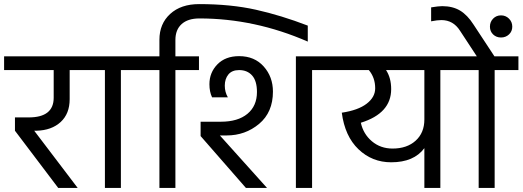

<svg xmlns="http://www.w3.org/2000/svg" viewBox="-42 -917 2550 937"><path d="M31 -279V-344H98Q220 -344 220 -440V-575H-22V-642H398V-575H298V-433Q298 -362 254 -321.5Q210 -281 136 -279H125L337 0H242Z M354 -575V-642H664V-575H548V0H470V-575Z M930 -897Q1084 -897 1207 -869.5Q1330 -842 1460 -792V-714Q1201 -827 931 -827Q875 -827 844.5 -799.5Q814 -772 814 -722V-642H929V-575H814V0H736V-575H620V-642H736V-723Q736 -801 788.5 -849Q841 -897 930 -897Z M1070 -442H993Q980 -469 980 -506Q980 -563 1019 -603Q1058 -643 1125 -643Q1200 -643 1245 -592.5Q1290 -542 1290 -470Q1290 -369 1222.5 -312.5Q1155 -256 1064 -256H1031L1261 0H1158L937 -253V-323H1036Q1119 -323 1165.5 -361.5Q1212 -400 1212 -468Q1212 -522 1188.5 -548.5Q1165 -575 1125 -575Q1090 -575 1072.5 -553.5Q1055 -532 1055 -499Q1055 -468 1070 -442ZM1402 -642H1597V-575H1481V0H1402Z M1867 -125Q1774 -125 1707.5 -188.5Q1641 -252 1626 -367Q1706 -379 1747.5 -411Q1789 -443 1789 -486Q1789 -538 1758 -575H1553V-642H2222V-575H2107V0H2029V-194Q1978 -125 1867 -125ZM1874 -192Q1944 -192 1986.5 -230.5Q2029 -269 2029 -334V-575H1842Q1867 -537 1867 -482Q1867 -364 1719 -318Q1731 -263 1773 -227.5Q1815 -192 1874 -192Z M2442 -749Q2426 -734 2403 -734Q2380 -734 2364.5 -749Q2349 -764 2349 -787Q2349 -810 2364.5 -826Q2380 -842 2403 -842Q2426 -842 2442 -826Q2458 -810 2458 -787Q2458 -764 2442 -749ZM2371 -642H2488V-575H2372V0H2294V-575H2178V-642H2285L2203 -767Q2170 -819 2112 -819Q2092 -819 2062 -813V-881Q2098 -887 2116 -887Q2167 -887 2203 -865.5Q2239 -844 2269 -797Z"/></svg>

Font: Hind
Style: Regular
Weight: 400
Designer: Manushi Parikh, Satya Rajpurohit
Foundry: Indian Type Foundry
Version: Version 2.000;PS 1.0;hotconv 1.0.79;makeotf.lib2.5.61930